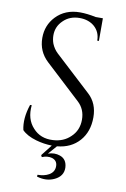

<svg xmlns="http://www.w3.org/2000/svg" viewBox="-99 -771 672 1027"><g transform="rotate(10 237.5 -258.0)"><path d="M368 -295Q418 -249 418 -173Q418 -95 374 -45Q329 6 253 13L212 60Q246 48 277 59Q315 72 317 118Q318 164 272 186Q228 207 176 191L177 181Q213 181 238 167Q268 150 267 117Q266 88 238 79Q213 72 183 84L178 74L225 14Q181 13 139 1Q87 -14 61 -41Q47 -102 73 -180H82Q74 -104 117 -58Q158 -12 226 -16Q283 -19 320 -55Q360 -92 360 -150Q360 -207 321 -243L129 -421Q75 -471 75 -545Q75 -613 120 -661Q170 -714 251 -714Q289 -714 337 -704H376V-581H367Q367 -628 334 -657Q302 -684 254 -684Q200 -684 165 -649Q131 -616 131 -569Q131 -546 139 -524Q150 -497 171 -477Z"/></g></svg>

Font: Cinzel(RUS BY LYAJKA)
Style: Regular
Weight: 400
Designer: Natanael Gama
Version: Version 1.001;PS 001.001;hotconv 1.0.56;makeotf.lib2.0.21325